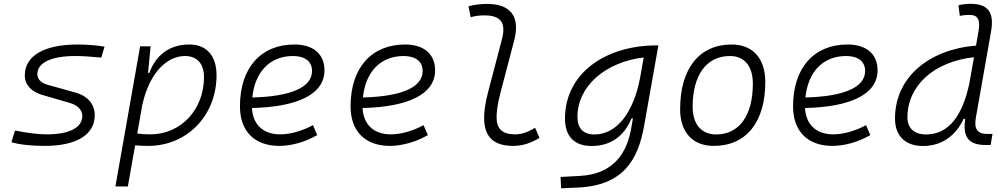

<svg xmlns="http://www.w3.org/2000/svg" viewBox="-20 -763 5313 1017"><path d="M216.8 9.8C385.3 9.8 481.9 -49.3 481.9 -152.8C481.9 -211.4 444.3 -255.4 377.4 -273.4L233.9 -313.5C198.2 -323.2 177.7 -343.3 177.7 -369.6C177.7 -431.2 251.5 -466.3 379.9 -466.3C412.6 -466.3 462.4 -463.4 516.6 -458L533.7 -516.1C487.3 -523.4 436 -527.3 392.1 -527.3C213.4 -527.3 111.3 -467.3 111.3 -363.3C111.3 -314.9 145 -277.3 203.6 -260.3L348.1 -218.3C391.1 -206.1 416 -180.7 416 -148.9C416 -86.9 347.2 -51.3 227.5 -51.3C184.6 -51.3 123.5 -58.6 59.6 -71.8L40.5 -9.8C79.6 2.4 144 9.8 216.8 9.8Z M657.2 224.6 695.8 6.8C718.8 8.8 742.2 9.8 765.1 9.8C971.2 9.8 1127 -151.4 1127 -364.7C1127 -468.3 1073.7 -527.3 982.4 -527.3C875 -527.3 804.7 -468.8 771 -377H763.7L764.6 -381.8L777.8 -517.6H722.2L631.3 -2L630.4 -0.5C630.4 -0.5 630.9 -0.5 630.9 -0.5L591.3 224.6ZM707 -55.7 733.9 -208C774.4 -389.2 872.1 -466.3 959.5 -466.3C1023.4 -466.3 1060.5 -425.8 1060.5 -355C1060.5 -181.6 938 -51.3 775.9 -51.3C749.5 -51.3 726.1 -52.7 707 -55.7Z M1463.9 -51.3C1374.5 -51.3 1318.8 -103 1314.5 -190.9C1556.2 -196.3 1698.7 -263.7 1698.7 -390.6C1698.7 -476.6 1639.6 -527.3 1539.6 -527.3C1360.8 -527.3 1251 -402.3 1251 -199.7C1251 -67.9 1328.1 9.8 1459.5 9.8C1523.9 9.8 1598.1 -11.2 1660.2 -47.4L1637.7 -100.1C1581.1 -69.3 1517.1 -51.3 1463.9 -51.3ZM1316.4 -246.6C1330.6 -383.8 1410.6 -466.3 1532.2 -466.3C1596.2 -466.3 1632.8 -436.5 1632.8 -387.7C1632.8 -298.8 1519 -252 1316.4 -246.6Z M2049.8 -51.3C1960.4 -51.3 1904.8 -103 1900.4 -190.9C2142.1 -196.3 2284.7 -263.7 2284.7 -390.6C2284.7 -476.6 2225.6 -527.3 2125.5 -527.3C1946.8 -527.3 1836.9 -402.3 1836.9 -199.7C1836.9 -67.9 1914.1 9.8 2045.4 9.8C2109.9 9.8 2184.1 -11.2 2246.1 -47.4L2223.6 -100.1C2167 -69.3 2103 -51.3 2049.8 -51.3ZM1902.3 -246.6C1916.5 -383.8 1996.6 -466.3 2118.2 -466.3C2182.1 -466.3 2218.8 -436.5 2218.8 -387.7C2218.8 -298.8 2105 -252 1902.3 -246.6Z M2698.2 9.8C2749.5 9.8 2793.9 -5.9 2837.4 -32.7L2814.5 -86.4C2774.4 -62 2742.7 -51.3 2707.5 -51.3C2641.6 -51.3 2609.9 -80.6 2610.4 -141.6C2610.4 -162.1 2612.3 -202.1 2632.3 -277.3L2703.1 -546.9C2737.3 -675.3 2684.6 -742.2 2560.5 -742.2C2527.3 -742.2 2494.1 -738.8 2461.4 -729.5L2473.1 -671.9C2497.1 -678.7 2521.5 -681.6 2544.9 -681.6C2634.8 -681.6 2661.1 -641.6 2638.7 -555.2L2565.9 -277.3C2546.9 -206.1 2544.4 -165 2544.4 -138.2C2544.4 -38.6 2594.2 9.8 2698.2 9.8Z M2952.1 234.4 3040 230.5C3280.8 219.7 3359.9 85 3392.1 -98.1L3467.3 -522.5H3458C3181.2 -522.5 2972.7 -370.1 2972.7 -135.3C2972.7 -40.5 3022 10.3 3113.8 10.3C3214.8 10.3 3287.1 -42.5 3324.7 -135.7H3332.5L3323.2 -82.5C3302.2 39.6 3235.8 159.7 3049.8 168.9L2949.2 174.3ZM3389.6 -458.5 3373.5 -367.7V-368.2L3370.1 -348.6C3335.9 -170.4 3249.5 -50.8 3128.9 -50.8C3069.8 -50.8 3038.6 -83 3038.6 -144C3038.6 -308.1 3189.9 -435.5 3389.6 -458.5Z M3760.7 9.8C3932.1 9.8 4033.7 -115.7 4033.7 -328.6C4033.7 -453.6 3967.3 -527.3 3855.5 -527.3C3684.1 -527.3 3582.5 -399.9 3582.5 -184.1C3582.5 -62.5 3648.9 9.8 3760.7 9.8ZM3773.4 -50.8C3694.8 -50.8 3648.9 -105.5 3648.9 -197.3C3648.9 -366.2 3722.7 -466.3 3846.7 -466.3C3923.3 -466.3 3967.8 -412.1 3967.8 -320.3C3967.8 -150.9 3895.5 -50.8 3773.4 -50.8Z M4393.6 -51.3C4304.2 -51.3 4248.5 -103 4244.1 -190.9C4485.8 -196.3 4628.4 -263.7 4628.4 -390.6C4628.4 -476.6 4569.3 -527.3 4469.2 -527.3C4290.5 -527.3 4180.7 -402.3 4180.7 -199.7C4180.7 -67.9 4257.8 9.8 4389.2 9.8C4453.6 9.8 4527.8 -11.2 4589.8 -47.4L4567.4 -100.1C4510.7 -69.3 4446.8 -51.3 4393.6 -51.3ZM4246.1 -246.6C4260.3 -383.8 4340.3 -466.3 4461.9 -466.3C4525.9 -466.3 4562.5 -436.5 4562.5 -387.7C4562.5 -298.8 4448.7 -252 4246.1 -246.6Z M4869.6 10.3C4965.8 10.3 5042.5 -42.5 5084 -133.3H5092.8C5079.6 -46.4 5102.5 4.9 5198.2 4.9H5227.1L5237.3 -53.7H5207C5156.2 -53.7 5138.7 -82.5 5148.9 -139.2L5229.5 -595.7C5247.1 -696.3 5215.3 -742.7 5121.1 -742.7C5099.6 -742.7 5078.1 -740.7 5056.6 -734.9L5064 -678.7C5081.1 -682.6 5098.6 -684.1 5115.7 -684.1C5161.1 -684.1 5173.3 -656.2 5163.1 -597.7L5149.9 -521.5C4901.9 -501.5 4720.7 -354.5 4720.7 -135.3C4720.7 -43 4774.9 10.3 4869.6 10.3ZM5115.2 -324.2C5077.6 -145 5002 -50.8 4885.3 -50.8C4822.8 -50.8 4786.6 -83.5 4786.6 -141.1C4786.6 -310.5 4928.7 -437 5139.2 -460L5115.2 -325.2Z"/></svg>

Font: Cascadia Code NF Light
Style: Italic
Weight: 300
Italic angle: -10°
Monospace: yes
Designer: Aaron Bell
Foundry: Saja Typeworks
Version: Version 2404.023